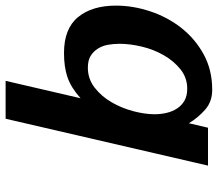

<svg xmlns="http://www.w3.org/2000/svg" viewBox="-66 -696 776 684"><g transform="rotate(-90 322.0 -354.0)"><path d="M241 -722H376L314 -455Q352 -489 388.5 -501.5Q425 -514 475 -514Q562 -514 603 -464Q644 -414 644 -329Q644 -268 623.5 -206.5Q603 -145 564.5 -96Q526 -47 470.5 -16.5Q415 14 344 14Q302 14 273.5 -11Q245 -36 225 -69L209 -1H74ZM257 -191Q257 -169 262 -148Q267 -127 278 -110.5Q289 -94 306 -84.5Q323 -75 348 -75Q387 -75 417 -99Q447 -123 467.5 -159Q488 -195 498 -237Q508 -279 508 -316Q508 -337 504.5 -357Q501 -377 491 -393Q481 -409 465 -419Q449 -429 423 -429Q383 -429 352 -405Q321 -381 300 -345Q279 -309 268 -267.5Q257 -226 257 -191Z"/></g></svg>

Font: Perun
Style: Bold Italic
Weight: 700
Italic angle: -12°
Foundry: Copyright (c) Stefan Peev, Context Ltd, 2016
Version: Version 1.027